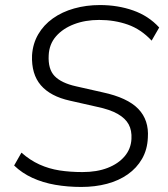

<svg xmlns="http://www.w3.org/2000/svg" viewBox="-20 -733 667 761"><path d="M302 8Q248 8 199 -0.5Q150 -9 108.5 -28Q67 -47 36 -77L65 -128Q99 -98 136.5 -81Q174 -64 216 -57.5Q258 -51 307 -51Q364 -51 406.5 -67.5Q449 -84 474 -113.5Q499 -143 501 -182Q503 -216 490 -240Q477 -264 446.5 -281.5Q416 -299 363 -310L257 -334Q180 -351 142 -395Q104 -439 107 -514Q110 -560 131.5 -597Q153 -634 189.5 -660Q226 -686 274 -699.5Q322 -713 376 -713Q447 -713 508 -691.5Q569 -670 611 -624L581 -572Q539 -617 486.5 -635.5Q434 -654 373 -654Q318 -654 273.5 -637Q229 -620 202 -589Q175 -558 173 -514Q170 -459 196.5 -431.5Q223 -404 281 -391L387 -367Q485 -346 528 -301.5Q571 -257 566 -187Q564 -140 543 -103.5Q522 -67 486.5 -42Q451 -17 404 -4.5Q357 8 302 8Z"/></svg>

Font: Nunito Sans 10pt Light
Style: Italic
Weight: 300
Italic angle: -9°
Designer: Vernon Adams
Foundry: Vernon Adams
Version: Version 3.101;gftools[0.9.27]